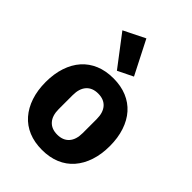

<svg xmlns="http://www.w3.org/2000/svg" viewBox="-238 -922 1041 1041"><g transform="rotate(45 282.0 -402.0)"><path d="M36 0ZM282 12Q224 12 178.5 -7Q133 -26 101.5 -62Q70 -98 53 -149Q36 -200 36 -263Q36 -326 53 -377Q70 -428 101.5 -463.5Q133 -499 178.5 -518Q224 -537 282 -537Q340 -537 385.5 -518Q431 -499 462.5 -463.5Q494 -428 511 -377Q528 -326 528 -263Q528 -200 511 -149Q494 -98 462.5 -62Q431 -26 385.5 -7Q340 12 282 12ZM282 -105Q326 -105 350 -132Q374 -159 374 -209V-316Q374 -366 350 -393Q326 -420 282 -420Q238 -420 214 -393Q190 -366 190 -316V-209Q190 -159 214 -132Q238 -105 282 -105ZM132 -755 255 -816 354 -622 266 -579Z"/></g></svg>

Font: Aneliza ExtraBold
Style: Regular
Weight: 800
Designer: Mike Abbink, Paul van der Laan, Pieter van Rosmalen
Foundry: Bold Monday
Version: Version 3.001;September 8, 2019;FontCreator 11.5.0.2425 64-b